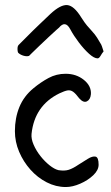

<svg xmlns="http://www.w3.org/2000/svg" viewBox="-20 -736 447 773"><path d="M245 17Q205 17 168 -2Q131 -21 102.5 -53Q74 -85 57 -125Q40 -165 40 -208Q40 -261 58 -305Q76 -349 115 -381Q144 -405 175.5 -422Q207 -439 244 -439Q287 -439 317.5 -414.5Q348 -390 346 -357Q344 -335 330 -328Q316 -321 299 -340Q285 -359 274.5 -366.5Q264 -374 252 -372Q240 -370 219 -360Q119 -311 107 -197Q105 -177 115.5 -153Q126 -129 143 -107.5Q160 -86 179.5 -70.5Q199 -55 215 -51Q240 -47 257 -52.5Q274 -58 296 -73Q315 -85 333.5 -96.5Q352 -108 364.5 -105.5Q377 -103 377 -73Q377 -51 355.5 -30.5Q334 -10 303 3.5Q272 17 245 17ZM373 -501Q359 -501 338.5 -519.5Q318 -538 297.5 -565Q277 -592 263 -618Q243 -656 217 -624Q219 -626 206.5 -615Q194 -604 175.5 -586.5Q157 -569 138.5 -551.5Q120 -534 108 -522Q96 -510 97 -511Q88 -508 75.5 -511.5Q63 -515 55 -522Q51 -524 50.5 -537Q50 -550 55 -555Q74 -574 87 -587Q100 -600 112.5 -612.5Q125 -625 141.5 -640.5Q158 -656 183 -680Q224 -718 251 -715.5Q278 -713 307 -666Q321 -644 330 -633.5Q339 -623 346 -615.5Q353 -608 361.5 -597.5Q370 -587 383 -564Q388 -557 390.5 -549Q393 -541 397 -529Q391 -522 385 -511.5Q379 -501 373 -501Z"/></svg>

Font: Mynerve
Style: Regular
Weight: 400
Designer: Carolina Short
Foundry: Carolina Short
Version: Version 1.000; ttfautohint (v1.8.4.7-5d5b)